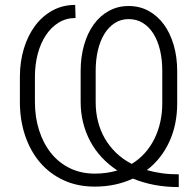

<svg xmlns="http://www.w3.org/2000/svg" viewBox="-20 -741 783 773"><path d="M699.7 12.2Q647.5 12.2 601.3 3.4Q555.2 -5.4 515.1 -22Q481.4 -6.3 443.1 2Q404.8 10.3 361.3 10.3Q291 10.3 235.1 -15.9Q179.2 -42 140.4 -87.9Q101.6 -133.8 80.8 -196Q60.1 -258.3 60.1 -330.1V-431.2Q60.1 -492.7 76.2 -545.7Q92.3 -598.6 121.6 -637.7Q150.9 -676.8 191.9 -699Q232.9 -721.2 282.7 -721.2L284.2 -668.5Q246.1 -668.5 215.8 -649.7Q185.5 -630.9 164.3 -598.6Q143.1 -566.4 131.8 -523.4Q120.6 -480.5 120.6 -432.1V-330.1Q120.6 -269 137.5 -216.3Q154.3 -163.6 185.3 -124.8Q216.3 -85.9 261 -64Q305.7 -42 361.3 -42Q410.2 -42 452.6 -54.7Q417.5 -77.6 389.9 -107.2Q362.3 -136.7 343.5 -171.9Q324.7 -207 314.7 -247.1Q304.7 -287.1 304.7 -330.6V-455.1Q304.7 -511.2 318.4 -559.3Q332 -607.4 357.2 -642.3Q382.3 -677.2 418.2 -697Q454.1 -716.8 498 -716.8Q542 -716.8 577.9 -697.3Q613.8 -677.7 639.4 -643.1Q665 -608.4 679.2 -560.1Q693.4 -511.7 693.4 -454.1V-325.2Q693.4 -238.8 661.4 -169.7Q629.4 -100.6 571.3 -56.2Q600.1 -47.9 631.8 -43.5Q663.6 -39.1 699.7 -39.1ZM365.2 -329.6Q365.2 -289.1 374.5 -252.2Q383.8 -215.3 402.1 -183.6Q420.4 -151.9 447.5 -125.7Q474.6 -99.6 510.3 -81.1Q540 -99.1 563 -124.8Q585.9 -150.4 601.6 -181.9Q617.2 -213.4 625.2 -249.5Q633.3 -285.6 633.3 -325.2V-455.6Q633.3 -501 624.3 -539.1Q615.2 -577.1 597.9 -605Q580.6 -632.8 555.4 -648.4Q530.3 -664.1 498 -664.1Q466.3 -664.1 441.7 -647.9Q417 -631.8 399.9 -603.8Q382.8 -575.7 374 -537.8Q365.2 -500 365.2 -456.1Z"/></svg>

Font: Melbourne
Style: Light
Weight: 300
Designer: Google
Version: Version 2.000980; 2014